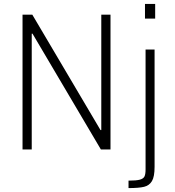

<svg xmlns="http://www.w3.org/2000/svg" viewBox="-20 -763 893 980"><path d="M95 0V-688H145L493 -99H497V-688H544V0H495L146 -591H142V0ZM720 -668V-743H772V-668ZM723 102V-510H769V89Q769 139 755.5 161.5Q742 184 715.5 190.5Q689 197 636 197V159Q676 159 694 154Q712 149 717.5 137.5Q723 126 723 102Z"/></svg>

Font: Saira Semi Condensed ExtraLight
Style: Regular
Weight: 200
Width: 4
Designer: Hector Gatti with collaboration of the Omnibus-Type team
Foundry: Omnibus-Type
Version: Version 1.001; ttfautohint (v1.8)